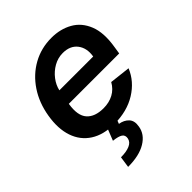

<svg xmlns="http://www.w3.org/2000/svg" viewBox="-216 -677 1025 1025"><g transform="rotate(-45 296.5 -164.5)"><path d="M260.7 10.7Q178.6 10.7 125 -23.8Q71.4 -58.2 49.9 -121.3Q28.4 -184.3 42.6 -269.5Q56.5 -353.7 99.1 -417.4Q141.7 -481.2 205.8 -516.9Q269.9 -552.6 347.7 -552.6Q414.8 -552.6 466.6 -523.4Q518.5 -494.3 542.6 -433.4Q566.8 -372.5 550.8 -277L544.7 -237.6H164.4L164.1 -235.8Q152 -159.1 183.1 -124.3Q214.1 -89.5 279.1 -89.5Q321.4 -89.5 354.4 -107.2Q387.4 -125 406.6 -159.8L524.1 -146.3Q495 -75.3 425.6 -32.3Q356.2 10.7 260.7 10.7ZM179.7 -324.2H435Q444.2 -380 416.5 -416.2Q388.8 -452.4 333.1 -452.4Q296.2 -452.4 263.8 -433.9Q231.5 -415.5 209.2 -386.2Q186.8 -356.9 179.7 -324.2ZM219.5 -2.8H289.1L277.7 27.3Q310.4 32.3 330.3 53.3Q350.1 74.2 343 112.9Q335.2 163.4 284.8 193.9Q234.4 224.4 150.2 224.4L159.4 161.2Q200.3 161.2 226 150.2Q251.8 139.2 256.4 116.1Q260.7 93.4 244.7 82.9Q228.7 72.4 191.4 68.5Z"/></g></svg>

Font: Inter UI Semi Bold
Style: Italic
Weight: 600
Italic angle: -9.39999°
Designer: Rasmus Andersson
Foundry: rsms
Version: 3.2;8d6f07862